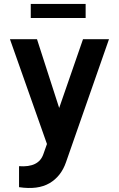

<svg xmlns="http://www.w3.org/2000/svg" viewBox="-20 -721 595 960"><path d="M75.2 109.9Q173.8 117.2 196.8 49.8L214.8 -1L29.8 -524.9H165L275.9 -181.2L395 -524.9H524.9L310.1 89.8Q285.6 161.1 227.3 195.1Q168.9 229 75.2 214.8ZM408.2 -701.2V-630.9H133.8V-701.2Z"/></svg>

Font: Miedinger*
Style: Bold
Weight: 700
Version: Version 001.000